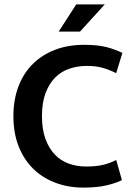

<svg xmlns="http://www.w3.org/2000/svg" viewBox="-20 -844 606 874"><path d="M372 -86Q419 -86 451 -94Q483 -102 509 -116L535 -24Q507 -10 464 0Q421 10 359 10Q291 10 232.5 -12Q174 -34 131.5 -75.5Q89 -117 65 -177.5Q41 -238 41 -315Q41 -390 64 -450.5Q87 -511 129.5 -553Q172 -595 231 -617.5Q290 -640 362 -640Q426 -640 467 -629Q508 -618 537 -603L509 -511Q479 -526 448 -535Q417 -544 376 -544Q334 -544 296.5 -531.5Q259 -519 231.5 -491.5Q204 -464 187.5 -420.5Q171 -377 171 -315Q171 -255 187 -211.5Q203 -168 230 -140Q257 -112 293.5 -99Q330 -86 372 -86ZM344 -700H247L327 -824H457Z"/></svg>

Font: Ek Mukta SemiBold
Style: Regular
Weight: 600
Designer: Girish Dalvi and Yashodeep Gholap
Foundry: Ek Type
Version: Version 2.538;PS 1.002;hotconv 16.6.51;makeotf.lib2.5.65220;